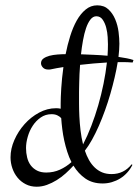

<svg xmlns="http://www.w3.org/2000/svg" viewBox="-20 -688 520 720"><path d="M476.6 -69.8Q468.8 -53.7 457 -40.8Q445.3 -27.8 430.7 -18.8Q416 -9.8 399.4 -4.9Q382.8 0 364.7 0Q326.7 0 300 -18.6Q273.4 -37.1 255.4 -66.9Q242.2 -52.2 226.3 -37.8Q210.4 -23.4 192.6 -12.5Q174.8 -1.5 155.8 5.4Q136.7 12.2 117.7 12.2Q94.7 12.2 76.7 2.9Q58.6 -6.3 45.9 -21.7Q33.2 -37.1 26.4 -56.9Q19.5 -76.7 19.5 -98.1Q19.5 -130.4 33.9 -163.1Q48.3 -195.8 72 -222.4Q95.7 -249 126.5 -265.6Q157.2 -282.2 190.4 -282.2Q200.2 -282.2 207.5 -280.3V-300.8Q207.5 -320.8 209.7 -357.2Q211.9 -393.6 217.8 -436.5Q205.1 -434.6 192.9 -432.4Q180.7 -430.2 169.4 -427.7Q167 -427.2 165 -427.2Q163.1 -427.2 161.1 -427.2Q147.9 -427.2 140.9 -434.8Q133.8 -442.4 133.8 -450.7Q133.8 -461.9 142.8 -468.5Q151.9 -475.1 165.5 -478.8Q179.2 -482.4 195.6 -483.6Q211.9 -484.9 226.1 -484.9Q232.9 -519.5 243.2 -552.5Q253.4 -585.4 267.8 -611.1Q282.2 -636.7 301.3 -652.3Q320.3 -668 344.7 -668Q370.6 -668 386.7 -652.8Q402.8 -637.7 412.1 -615.5Q421.4 -593.3 424.6 -568.4Q427.7 -543.5 427.7 -523.9Q427.7 -512.7 426.8 -500.5Q425.8 -488.3 424.3 -474.6Q440.9 -472.2 455.1 -469.5Q469.2 -466.8 480.5 -462.9L477.5 -453.6Q467.8 -454.6 456.8 -454.8Q445.8 -455.1 436 -455.1H421.4Q417 -427.7 409.9 -397.5Q402.8 -367.2 393.8 -335.9Q384.8 -304.7 373.8 -274.2Q362.8 -243.7 350.6 -215.8Q338.4 -188 325.2 -164.3Q312 -140.6 298.3 -123Q304.7 -104 313.7 -87.9Q322.8 -71.8 335 -60.1Q347.2 -48.3 362.8 -41.7Q378.4 -35.2 398.4 -35.2Q444.3 -35.2 473.6 -71.8ZM153.3 -41Q181.2 -41 204.8 -51.8Q228.5 -62.5 248 -80.1Q238.8 -98.1 232.2 -118.9Q225.6 -139.6 220.9 -160.9Q216.3 -182.1 213.6 -203.6Q210.9 -225.1 209.5 -245.1Q203.6 -251.5 194.8 -255.6Q186 -259.8 173.3 -259.8Q150.4 -259.8 132.6 -247.3Q114.7 -234.9 102.5 -216.1Q90.3 -197.3 84 -175Q77.6 -152.8 77.6 -132.8Q77.6 -114.3 81.8 -97.4Q85.9 -80.6 95.2 -68.1Q104.5 -55.7 118.9 -48.3Q133.3 -41 153.3 -41ZM380.9 -453.6Q356.4 -452.1 331.1 -450Q305.7 -447.8 280.3 -444.8Q278.8 -426.3 278.1 -409.7Q277.3 -393.1 277.1 -379.4Q276.9 -365.7 276.6 -356Q276.4 -346.2 276.4 -341.8Q276.4 -324.2 276.4 -301Q276.4 -277.8 277.6 -252Q278.8 -226.1 282 -199Q285.2 -171.9 291.5 -146.5Q308.1 -178.7 322.5 -216.1Q336.9 -253.4 348.4 -293.2Q359.9 -333 368.2 -373.8Q376.5 -414.6 380.9 -453.6ZM283.7 -484.4Q306.2 -483.4 331.8 -482.4Q357.4 -481.4 383.3 -479Q384.8 -501 384.8 -522Q384.8 -531.2 383.8 -548.8Q382.8 -566.4 378.4 -583.7Q374 -601.1 365.2 -614Q356.4 -627 341.3 -627Q328.6 -627 319.1 -614.7Q309.6 -602.5 302.7 -582.5Q295.9 -562.5 291.3 -536.9Q286.6 -511.2 283.7 -484.4Z"/></svg>

Font: Montez
Style: Regular
Weight: 400
Designer: Astigmatic (AOETI)
Foundry: Astigmatic (AOETI)
Version: Version 1.000